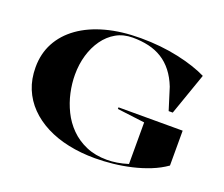

<svg xmlns="http://www.w3.org/2000/svg" viewBox="-120 -905 1285 1102"><g transform="rotate(20 522.0 -354.0)"><path d="M580 -296V-306H972V-93Q931 -64 880 -43.5Q829 -23 773 -10Q717 3 660.5 9Q604 15 552 15Q466 15 390 -1Q314 -17 252.5 -48.5Q191 -80 146.5 -125.5Q102 -171 78 -229.5Q54 -288 54 -360Q54 -443 89.5 -509.5Q125 -576 192 -624Q259 -672 353.5 -697.5Q448 -723 565 -723Q627 -723 685 -717Q743 -711 796 -699.5Q849 -688 894 -673Q939 -658 973 -641L883 -384H858L816 -518Q796 -569 767 -606Q738 -643 701 -666Q664 -689 619 -699.5Q574 -710 521 -710Q464 -710 420 -685Q376 -660 345 -616.5Q314 -573 297.5 -517Q281 -461 281 -397Q281 -344 293 -288.5Q305 -233 330.5 -181Q356 -129 396.5 -88.5Q437 -48 492.5 -24Q548 0 620 0Q649 0 681 -5Q713 -10 748 -21V-275Z"/></g></svg>

Font: Kalnia SemiExpanded Medium
Style: Regular
Weight: 500
Width: 6
Designer: Frida Medrano
Foundry: Frida Medrano
Version: Version 1.105